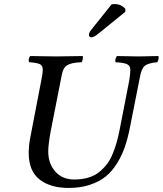

<svg xmlns="http://www.w3.org/2000/svg" viewBox="-20 -926 810 956"><path d="M123 -165Q123 -199.2 129.9 -236.8L186 -527.8Q192.9 -559.6 192.9 -579.1Q192.9 -600.1 177.7 -606.9Q162.6 -613.8 125 -616.2Q119.1 -630.9 129.9 -647Q219.7 -645 258.8 -645Q306.2 -645 392.1 -647Q395.5 -632.8 386.2 -616.2Q335.4 -614.3 314.7 -601.3Q293.9 -588.4 288.1 -555.2L231.9 -270Q220.2 -203.6 220.2 -172.9Q220.2 -111.3 255.4 -71.8Q290.5 -32.2 350.1 -32.2Q388.2 -32.2 419.4 -41.5Q450.7 -50.8 473.1 -68.8Q495.6 -86.9 512.2 -108.4Q528.8 -129.9 541 -159.9Q553.2 -189.9 560.8 -216.6Q568.4 -243.2 575.2 -277.8L624 -527.8Q628.9 -561 628.9 -578.1Q628.9 -598.6 613 -606.2Q597.2 -613.8 555.2 -616.2Q551.3 -630.9 562 -647Q653.8 -645 671.9 -645Q694.8 -645 769 -647Q772.5 -632.3 763.2 -616.2Q717.8 -612.3 700.9 -598.1Q684.1 -584 676.8 -543L627.9 -295.9Q617.2 -240.2 602.3 -196.3Q587.4 -152.3 562.7 -112.5Q538.1 -72.8 505.9 -46.9Q473.6 -21 427 -5.6Q380.4 9.8 321.8 9.8Q230.5 9.8 176.8 -32.5Q123 -74.7 123 -165ZM535.2 -903.8Q541 -905.8 549.8 -905.8Q583.5 -905.8 604 -881.8V-867.2L470.2 -758.8Q447.8 -740.2 435.1 -740.2Q429.7 -740.2 426 -743.9Q422.4 -747.6 422.9 -752Q422.9 -763.2 433.1 -775.9Z"/></svg>

Font: Common Serif Medium
Style: Italic
Weight: 500
Italic angle: -12°
Designer: Philipp H. Poll, Khaled Hosny
Foundry: Stefan Peev, Context Ltd.
Version: Version 1.026